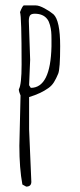

<svg xmlns="http://www.w3.org/2000/svg" viewBox="-20 -672 295 712"><path d="M87.9 -192.9 96.2 2Q96.2 20 77.1 20L63 12.2Q51.8 -47.9 51.8 -131.8L56.2 -317.9Q49.8 -332.5 49.8 -340.8Q60.1 -357.9 60.1 -433.1Q60.1 -611.3 54.2 -627Q64 -651.9 68.8 -651.9H112.8Q125 -651.9 145.3 -640.9Q165.5 -629.9 178.2 -619.1Q203.1 -596.2 203.1 -501Q203.1 -416.5 195.8 -398.7Q188.5 -380.9 180.2 -367.4Q171.9 -354 159.2 -345.2Q131.3 -325.2 87.9 -312ZM86.9 -594.2 91.8 -450.2 87.9 -356 94.2 -346.2Q167.5 -346.2 170.9 -500Q170.9 -510.7 170.9 -526.9Q170.9 -543 169.9 -554.2Q168.9 -565.4 165.3 -579.1Q161.6 -592.8 155.3 -601.1Q140.1 -621.1 108.9 -621.1Q95.7 -621.1 91.3 -614.7Q86.9 -608.4 86.9 -594.2Z"/></svg>

Font: Amatic SC
Style: Regular
Weight: 400
Version: Version 1.004